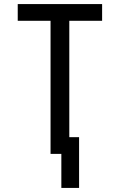

<svg xmlns="http://www.w3.org/2000/svg" viewBox="-20 -755 588 942"><path d="M281 167V0H228V-653H67V-735H481V-653H320V-82H368V167Z"/></svg>

Font: Iosevka Semi-Condensed Medium
Style: Regular
Weight: 500
Monospace: yes
Designer: Belleve Invis
Foundry: Belleve Invis
Version: Version 27.3.5